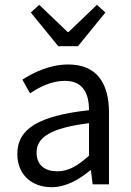

<svg xmlns="http://www.w3.org/2000/svg" viewBox="-20 -766 544 798"><path d="M194 12C255 12 309 -20 355 -58H358L365 0H433V-298C433 -419 383 -498 264 -498C186 -498 118 -464 73 -435L105 -378C143 -404 194 -430 250 -430C330 -430 350 -370 350 -308C143 -285 52 -232 52 -126C52 -39 113 12 194 12ZM218 -54C170 -54 132 -77 132 -132C132 -194 188 -234 350 -254V-119C303 -77 265 -54 218 -54ZM222 -574H304L418 -714L383 -746L265 -633H261L143 -746L108 -714Z"/></svg>

Font: Giro Sans Regular
Style: Regular
Weight: 400
Designer: Paul D. Hunt
Foundry: Adobe Systems Incorporated
Version: Version 1.000;PS 1.0;hotconv 1.0.88;makeotf.lib2.5.647800